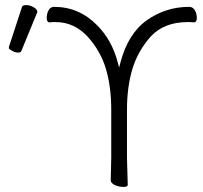

<svg xmlns="http://www.w3.org/2000/svg" viewBox="-20 -732 799 756"><path d="M483 -4Q483 4 465.5 4Q448 4 432 -3.5Q416 -11 416 -22L418 -111V-300Q418 -390 397 -461Q376 -532 323 -590Q270 -645 200 -645H188Q182 -645 176 -644H175Q164 -644 164 -661.5Q164 -679 171.5 -692Q179 -705 193 -705Q291 -705 362 -633Q421 -574 444 -485L449 -466L454 -485Q484 -600 558.5 -652.5Q633 -705 725 -705Q739 -705 747 -692Q755 -679 755 -661.5Q755 -644 743 -644H742Q736 -645 730 -645H718Q628 -645 575 -590Q523 -532 501.5 -461Q480 -390 480 -300V-110ZM64 -531Q62 -525 51 -525Q40 -525 27.5 -532Q15 -539 15 -542V-547L66 -703Q68 -712 83 -712Q98 -712 112.5 -703.5Q127 -695 127 -685Q127 -683 126 -682Z"/></svg>

Font: LXGW WenKai TC Light
Style: Regular
Weight: 300
Designer: LXGW / Fontworks Inc.
Foundry: LXGW / Fontworks Inc.
Version: Version 1.330